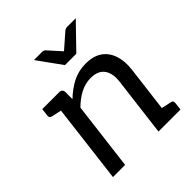

<svg xmlns="http://www.w3.org/2000/svg" viewBox="-193 -855 993 993"><g transform="rotate(-45 303.5 -358.5)"><path d="M69 0 131 -507H184Q203 -507 206 -488V-433Q244 -470 287.5 -492.5Q331 -515 384 -515Q440 -515 474.5 -491Q509 -467 523.5 -423.5Q538 -380 531 -323L491 0H402L442 -323Q449 -380 426 -412Q403 -444 349 -444Q310 -444 273.5 -425Q237 -406 204 -373L158 0ZM461 0 481 -78 554 -62Q563 -61 566 -55.5Q569 -50 568 -41L563 0ZM161 -507 141 -429 68 -445Q59 -447 56 -452Q53 -457 54 -466L59 -507ZM514 -717 386 -585H303L208 -717H267Q279 -717 286 -710L350 -639L431 -710Q434 -713 440 -715Q446 -717 452 -717Z"/></g></svg>

Font: Aleo
Style: Italic
Weight: 400
Italic angle: -7°
Designer: Alessio Laiso
Foundry: Alessio Laiso
Version: Version 2.001;gftools[0.9.29]